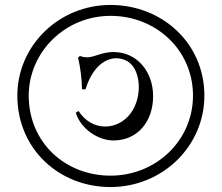

<svg xmlns="http://www.w3.org/2000/svg" viewBox="-20 -746 895 775"><path d="M426 9C635 9 805 -155 805 -360C805 -571 635 -726 426 -726C218 -726 50 -562 50 -360C50 -145 218 9 426 9ZM426 -37C243 -37 96 -171 96 -360C96 -536 243 -682 426 -682C610 -682 759 -544 759 -360C759 -179 610 -37 426 -37ZM438 -179C534 -179 598 -254 598 -358C598 -456 534 -536 438 -536C376 -536 351 -502 303 -520L295 -514C304 -475 310 -433 311 -386L325 -385C361 -503 439 -530 494 -499C548 -468 558 -357 507 -288C454 -218 351 -214 297 -298L286 -291C305 -227 375 -179 438 -179Z"/></svg>

Font: Basteleur Moonlight
Style: Regular
Weight: 300
Designer: Keussel
Foundry: Keussel Studio
Version: Version 1.300;Glyphs 3.2 (3192)